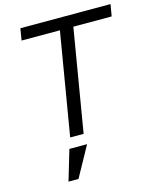

<svg xmlns="http://www.w3.org/2000/svg" viewBox="-136 -790 921 1132"><g transform="rotate(-15 324.5 -224.5)"><path d="M403 -626 298 0H216L321 -626H87L99 -698H649L637 -626ZM194 64H302L200 249H139Z"/></g></svg>

Font: IBM Plex Mono
Style: Italic
Weight: 400
Italic angle: -9°
Monospace: yes
Designer: Mike Abbink, Paul van der Laan, Pieter van Rosmalen
Foundry: Bold Monday
Version: Version 2.3